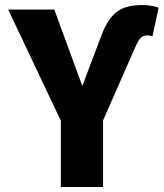

<svg xmlns="http://www.w3.org/2000/svg" viewBox="-20 -749 655 769"><path d="M590.8 -604.1Q580 -607.2 569.2 -607.2Q553.3 -607.2 543.3 -596.9Q533.3 -586.7 521.5 -559.5L392.8 -266.7V0H223.6V-265.6L12.8 -710.8H197.4L309.7 -404.6L386.2 -607.2Q410.3 -671.3 445.6 -700Q481 -728.7 547.7 -728.7Q568.7 -728.7 585.6 -725.9Q602.6 -723.1 615.4 -718.5Z"/></svg>

Font: Fira Code
Style: Bold
Weight: 700
Monospace: yes
Designer: Carrois Corporate, Edenspiekermann AG, Nikita Prokopov
Foundry: Carrois Corporate, Edenspiekermann AG, Nikita Prokopov
Version: Version 6.000; ttfautohint (v1.8.2) -l 8 -r 50 -G 200 -x 14 